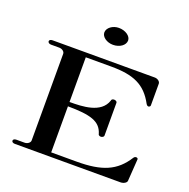

<svg xmlns="http://www.w3.org/2000/svg" viewBox="-153 -1047 1177 1195"><g transform="rotate(20 435.0 -450.0)"><path d="M71.3 0H771.3C791.1 0 811.9 -11.9 811.9 -25.7L821.8 -171.3C821.8 -178.2 812.9 -180.2 811.9 -180.2C807.9 -180.2 800 -180.2 794.1 -171.3C726.7 -64.4 636.6 -27.7 470.3 -27.7H302V-332.7C451.5 -331.7 517.8 -312.9 540.6 -238.6C540.6 -231.7 547.5 -224.8 558.4 -224.8C568.3 -224.8 578.2 -231.7 578.2 -238.6V-457.4C578.2 -464.4 568.3 -470.3 558.4 -470.3C547.5 -470.3 540.6 -464.4 540.6 -457.4C509.9 -364.4 387.1 -361.4 302 -361.4V-657.4H469.3C618.8 -657.4 699 -622.8 757.4 -513.9C763.4 -504 769.3 -503 773.3 -503C776.2 -503 785.1 -506.9 785.1 -513.9V-658.4C785.1 -672.3 768.3 -686.1 748.5 -686.1H71.3C58.4 -686.1 50.5 -680.2 50.5 -672.3C50.5 -665.3 58.4 -657.4 71.3 -657.4H125.7C145.5 -657.4 162.4 -644.6 162.4 -629.7V-55.4C162.4 -41.6 145.5 -27.7 125.7 -27.7H71.3C58.4 -27.7 50.5 -21.8 50.5 -13.9C50.5 -5.9 58.4 0 71.3 0ZM433.7 -788.1C478.2 -788.1 513.9 -813.9 513.9 -845.5C513.9 -874.3 478.2 -900 433.7 -900C393.1 -900 357.4 -873.3 357.4 -842.6C357.4 -812.9 393.1 -788.1 433.7 -788.1Z"/></g></svg>

Font: Biblismive
Style: Regular
Weight: 400
Designer: Susan Drake
Foundry: Susan Drake
Version: Version 1.0; ttfautohint (v1.8.4.7-5d5b)